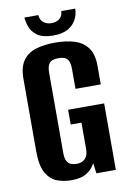

<svg xmlns="http://www.w3.org/2000/svg" viewBox="-84 -782 567 845"><g transform="rotate(-10 199.0 -359.5)"><path d="M166 11Q132 11 102.5 0Q73 -11 54 -43.5Q35 -76 35 -141V-465Q35 -517 55.5 -546Q76 -575 113 -586.5Q150 -598 199 -598Q248 -598 285.5 -586.5Q323 -575 344.5 -546Q366 -517 366 -465V-382H253V-471Q253 -495 246.5 -507.5Q240 -520 229 -524Q218 -528 202 -528Q187 -528 175.5 -524Q164 -520 157.5 -507.5Q151 -495 151 -471V-113Q151 -90 157.5 -77.5Q164 -65 175.5 -60.5Q187 -56 202 -56Q225 -56 239 -70Q253 -84 253 -113V-231H205V-297H366V0H279L273 -46Q271 -43 269 -40Q267 -37 266 -35Q256 -18 232.5 -3.5Q209 11 166 11ZM198 -630Q152 -630 128 -647Q104 -664 95.5 -687.5Q87 -711 86 -730H148Q150 -707 165 -696Q180 -685 199 -685Q220 -685 234.5 -695.5Q249 -706 251 -730H313Q313 -704 301 -681.5Q289 -659 264.5 -644.5Q240 -630 198 -630Z"/></g></svg>

Font: Alumni Sans Thin
Style: Bold
Weight: 700
Version: Version 1.018